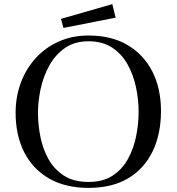

<svg xmlns="http://www.w3.org/2000/svg" viewBox="-20 -912 860 935"><path d="M655 -368Q655 -426 642.5 -486Q630 -546 602 -597Q574 -648 527 -679.5Q480 -711 411 -711Q343 -711 296 -678Q249 -645 220 -592.5Q191 -540 178 -479.5Q165 -419 165 -363Q165 -304 177 -244.5Q189 -185 217 -135.5Q245 -86 292.5 -56Q340 -26 411 -26Q482 -26 529 -57Q576 -88 603.5 -138.5Q631 -189 643 -249Q655 -309 655 -368ZM764 -371Q764 -260 723.5 -175.5Q683 -91 604.5 -44Q526 3 411 3Q299 3 219.5 -42.5Q140 -88 98 -170.5Q56 -253 56 -363Q56 -440 81 -508Q106 -576 153 -628Q200 -680 265.5 -709.5Q331 -739 411 -739Q523 -739 601.5 -692.5Q680 -646 722 -563.5Q764 -481 764 -371ZM543 -826 289 -776 277 -820 527 -892Z"/></svg>

Font: Kaisei Opti
Style: Regular
Weight: 400
Designer: Font-Kai, 金井和夫
Foundry: KAZUO KANAI
Version: Version 5.003